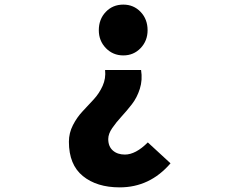

<svg xmlns="http://www.w3.org/2000/svg" viewBox="-20 -603 1040 834"><path d="M500 210.9Q400.4 210.9 339.8 161.6Q279.3 112.3 279.3 12.7Q279.3 -25.4 296.9 -59.6Q314.5 -93.8 338.9 -119.6Q363.3 -145.5 387.2 -171.4Q411.1 -197.3 425.8 -230Q440.4 -262.7 436.5 -298.8H592.8Q599.6 -255.9 587.4 -217.3Q575.2 -178.7 552.7 -149.9Q530.3 -121.1 507.3 -96.2Q484.4 -71.3 467.3 -46.4Q450.2 -21.5 450.2 1Q450.2 33.2 470.2 50.8Q490.2 68.4 522.5 68.4Q569.3 68.4 622.1 15.6L720.7 106.4Q630.9 210.9 500 210.9ZM409.2 -471.7Q409.2 -519.5 439.5 -551.3Q469.7 -583 515.6 -583Q560.5 -583 590.8 -551.3Q621.1 -519.5 621.1 -471.7Q621.1 -425.8 590.8 -394Q560.5 -362.3 515.6 -362.3Q470.7 -362.3 439.9 -394Q409.2 -425.8 409.2 -471.7Z"/></svg>

Font: GenEi Gothic M Heavy
Style: Regular
Weight: 800
Designer: o_tamon (Modified); [Source Han Sans]
Ryoko NISHIZUKA  (kana & ideographs); Paul D. Hunt (Latin, Greek & Cyrillic); Wenl
Version: Version 1.1a;Original Version 1.004